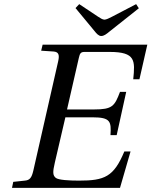

<svg xmlns="http://www.w3.org/2000/svg" viewBox="-20 -908 732 928"><path d="M345 -869 436 -759C447 -745 457 -734 469 -734C482 -734 493 -742 511 -757L651 -868L638 -888L521 -827C508 -820 493 -813 485 -813C476 -813 465 -820 453 -828L363 -888ZM38 0H560L611 -176H581C530 -53 485 -35 362 -35C313 -35 263 -38 250 -48C235 -60 234 -75 245 -122L296 -341H427C515 -341 518 -320 514 -255H544L590 -464H560C534 -395 523 -379 435 -379H304L361 -628C366 -652 372 -657 389 -657H510C636 -657 633 -615 624 -525H654L692 -692H186L179 -663L239 -659C262 -657 269 -645 261 -611L141 -83C133 -49 124 -37 100 -35L44 -29Z"/></svg>

Font: Heuristica
Style: Italic
Weight: 400
Italic angle: -13°
Version: Version 1.0.1